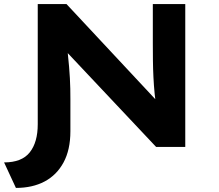

<svg xmlns="http://www.w3.org/2000/svg" viewBox="-42 -720 1073 941"><path d="M36 201 -22 76Q65 76 104 26.5Q143 -23 143 -111V-700H284L760 -190L727 -177Q720 -219 716 -260Q712 -301 710 -341.5Q708 -382 707.5 -423.5Q707 -465 707 -509V-700H866V0H723L238 -515L283 -527Q287 -488 290.5 -455.5Q294 -423 296.5 -393.5Q299 -364 300.5 -337Q302 -310 302.5 -285Q303 -260 303 -234V-77Q303 14 269.5 76Q236 138 176.5 169.5Q117 201 36 201Z"/></svg>

Font: Lexend Mega SemiBold
Style: Regular
Weight: 600
Designer: Bonnie Shaver-Troup, Thomas Jockin
Foundry: Lexend
Version: Version 1.007